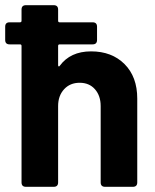

<svg xmlns="http://www.w3.org/2000/svg" viewBox="-31 -720 598 740"><path d="M498 -340V-17Q498 0 481 0H374Q357 0 357 -17V-311Q357 -351 335 -376Q313 -401 276 -401Q239 -401 216 -376Q193 -351 193 -311V-17Q193 0 176 0H69Q52 0 52 -17V-543Q52 -549 46 -549H6Q-11 -549 -11 -566V-617Q-11 -634 6 -634H46Q52 -634 52 -640V-683Q52 -700 69 -700H176Q193 -700 193 -683V-640Q193 -634 199 -634H326Q343 -634 343 -617V-566Q343 -549 326 -549H199Q193 -549 193 -543V-469Q193 -465 195 -464Q197 -463 199 -466Q240 -522 320 -522Q400 -522 449 -473Q498 -424 498 -340Z"/></svg>

Font: Barlow
Style: Bold
Weight: 700
Designer: Jeremy Tribby
Foundry: Jeremy Tribby
Version: Version 1.101 August 23, 2024